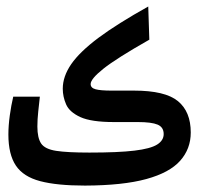

<svg xmlns="http://www.w3.org/2000/svg" viewBox="-20 -578 626 602"><path d="M246.6 3.9Q158.7 3.9 106 -10Q53.2 -23.9 29.8 -58.8Q6.3 -93.8 6.3 -156.2Q6.3 -184.1 10.7 -216.1Q15.1 -248 21.5 -274.9H105Q102.5 -252.9 99.9 -228.3Q97.2 -203.6 97.2 -181.2Q97.2 -145.5 109.1 -127.9Q121.1 -110.4 156.2 -105Q191.4 -99.6 260.3 -99.6Q351.1 -99.6 401.6 -105.7Q452.1 -111.8 472.7 -124.8Q493.2 -137.7 493.2 -157.7Q493.2 -179.2 474.1 -187.3Q455.1 -195.3 412.1 -195.3H336.9Q266.1 -195.3 231.9 -210.9Q197.8 -226.6 187.3 -250.7Q176.8 -274.9 176.8 -299.8Q176.8 -338.4 203.4 -377Q230 -415.5 288.8 -459.5Q347.7 -503.4 444.8 -557.6L448.2 -453.6Q344.2 -394.5 304.2 -362.5Q264.2 -330.6 264.2 -314.5Q264.2 -302.2 279.8 -298.1Q295.4 -293.9 329.6 -293.9H400.4Q497.6 -293.9 537.8 -261Q578.1 -228 578.1 -162.6Q578.1 -111.3 544.9 -74Q511.7 -36.6 438.7 -16.6Q365.7 3.4 246.6 3.9Z"/></svg>

Font: Cascadia Code NF
Style: Regular
Weight: 400
Monospace: yes
Designer: Aaron Bell
Foundry: Saja Typeworks
Version: Version 2404.023; ttfautohint (v1.8.4)